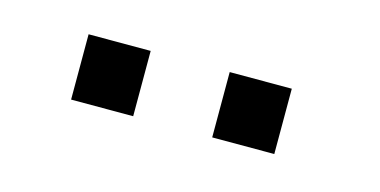

<svg xmlns="http://www.w3.org/2000/svg" viewBox="-28 -709 455 230"><g transform="rotate(15 199.5 -593.5)"><path d="M63 -634H140V-553H63ZM315 -634V-553H238V-634Z"/></g></svg>

Font: Pavanam
Style: Regular
Weight: 400
Designer: Tharique Azeez
Foundry: Tharique Azeez
Version: Version 1.86; ttfautohint (v1.3) -l 8 -r 50 -G 200 -x 14 -D 